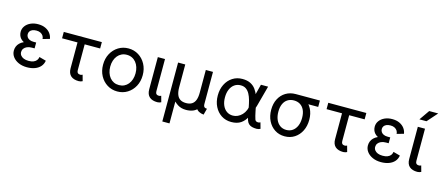

<svg xmlns="http://www.w3.org/2000/svg" viewBox="-59 -1391 5215 2274"><g transform="rotate(15 2548.5 -254.0)"><path d="M248 -301.8Q265.6 -301.8 272.7 -301.8Q279.8 -301.8 279.8 -301.8V-230Q279.8 -230 272.9 -230Q266.1 -230 248 -230Q212.9 -230 188 -219.2Q163.1 -208.5 149.7 -189.9Q136.2 -171.4 136.2 -147.9Q136.2 -124.5 149.7 -106.7Q163.1 -88.9 188 -78.6Q212.9 -68.4 248 -68.4Q283.2 -68.4 307.6 -78.1Q332 -87.9 345.5 -105.2Q358.9 -122.6 361.8 -146L445.8 -123Q439 -80.6 412.8 -51Q386.7 -21.5 344.7 -5.9Q302.7 9.8 248 9.8Q189.9 9.8 144.8 -10.5Q99.6 -30.8 74.2 -65.2Q48.8 -99.6 48.8 -141.6Q48.8 -168 58.1 -191.7Q67.4 -215.3 87.2 -234.9Q106.9 -254.4 137.2 -268.1Q113.3 -280.8 98.1 -297.9Q83 -314.9 76.2 -335.4Q69.3 -356 69.3 -377.9Q69.3 -416.5 92 -448.2Q114.7 -480 155.3 -498.8Q195.8 -517.6 248 -517.6Q300.8 -517.6 338.6 -499.5Q376.5 -481.4 398.7 -451.4Q420.9 -421.4 425.8 -384.8L341.8 -361.8Q341.8 -381.8 330.6 -399.7Q319.3 -417.5 298.6 -428.5Q277.8 -439.5 248 -439.5Q218.8 -439.5 198.5 -430.9Q178.2 -422.4 167.7 -407.2Q157.2 -392.1 157.2 -372.1Q157.2 -352.1 167.7 -336.2Q178.2 -320.3 198.5 -311Q218.8 -301.8 248 -301.8Z M909.7 -76.2Q905.3 -73.7 897.7 -71Q890.1 -68.4 884.3 -68.4Q873.5 -68.4 865.2 -71Q856.9 -73.7 851.3 -79.3Q845.7 -85 843 -93.3Q840.3 -101.6 840.3 -112.3V-214.8V-282.2V-483.4H752.4V-282.2V-214.8V-112.3Q752.4 -81.1 761.2 -58.1Q770 -35.2 787.1 -20Q804.2 -4.9 828.6 2.4Q853 9.8 884.3 9.8Q896 9.8 909.2 6.3Q922.4 2.9 930.2 -2ZM1029.8 -429.7V-507.8H563V-429.7Z M1200.7 -253.9Q1200.7 -294.4 1211.7 -328.1Q1222.7 -361.8 1243.2 -387Q1263.7 -412.1 1292.2 -425.8Q1320.8 -439.5 1356 -439.5Q1391.1 -439.5 1419.7 -425.8Q1448.2 -412.1 1468.8 -387Q1489.3 -361.8 1500.2 -328.1Q1511.2 -294.4 1511.2 -253.9Q1511.2 -213.9 1500.2 -179.9Q1489.3 -146 1468.8 -120.8Q1448.2 -95.7 1419.7 -82Q1391.1 -68.4 1356 -68.4Q1320.8 -68.4 1292.2 -82Q1263.7 -95.7 1243.2 -120.8Q1222.7 -146 1211.7 -179.9Q1200.7 -213.9 1200.7 -253.9ZM1112.8 -253.9Q1112.8 -177.7 1145 -118.2Q1177.2 -58.6 1232.4 -24.4Q1287.6 9.8 1356 9.8Q1424.8 9.8 1479.7 -24.4Q1534.7 -58.6 1566.9 -118.2Q1599.1 -177.7 1599.1 -253.9Q1599.1 -330.1 1566.9 -389.6Q1534.7 -449.2 1479.7 -483.4Q1424.8 -517.6 1356 -517.6Q1287.6 -517.6 1232.4 -483.4Q1177.2 -449.2 1145 -389.6Q1112.8 -330.1 1112.8 -253.9Z M1873.5 -76.2Q1869.1 -73.7 1861.6 -71Q1854 -68.4 1848.1 -68.4Q1837.4 -68.4 1829.1 -71Q1820.8 -73.7 1815.2 -79.3Q1809.6 -85 1806.9 -93.3Q1804.2 -101.6 1804.2 -112.3V-214.8V-282.2V-507.8H1716.3V-282.2V-214.8V-112.3Q1716.3 -81.1 1725.1 -58.1Q1733.9 -35.2 1751 -20Q1768.1 -4.9 1792.5 2.4Q1816.9 9.8 1848.1 9.8Q1859.9 9.8 1873 6.3Q1886.2 2.9 1894 -2Z M2416 9.8Q2380.9 6.3 2356 -7.6Q2331.1 -21.5 2317.9 -47.4Q2304.7 -73.2 2304.7 -110.8V-139.6L2392.6 -228.5V-110.8Q2392.6 -88.9 2403.6 -78.1Q2414.6 -67.4 2436.5 -67.4ZM2304.7 -507.8H2392.6V-228.5Q2392.6 -111.3 2345 -50.8Q2297.4 9.8 2198.2 9.8Q2168 9.8 2142.6 2.7Q2117.2 -4.4 2095.5 -18.3Q2073.7 -32.2 2052.7 -52.7V214.8H1964.8V-507.8H2052.7V-228.5Q2052.7 -175.3 2065.9 -139.6Q2079.1 -104 2106.9 -86.2Q2134.8 -68.4 2178.7 -68.4Q2222.7 -68.4 2250.5 -86.2Q2278.3 -104 2291.5 -139.6Q2304.7 -175.3 2304.7 -228.5Z M2752.9 -439.5Q2792 -439.5 2818.6 -420.4Q2845.2 -401.4 2862.5 -369.1Q2879.9 -336.9 2890.9 -296.6Q2901.9 -256.3 2909.7 -213.9Q2917.5 -171.4 2924.8 -131.6Q2932.1 -91.8 2941.9 -61Q2950.7 -34.7 2967.3 -19Q2983.9 -3.4 3008.5 3.2Q3033.2 9.8 3064.9 9.8Q3076.7 9.8 3089.8 6.3Q3103 2.9 3110.8 -2L3090.3 -76.2Q3085.9 -73.7 3078.4 -71Q3070.8 -68.4 3064.9 -68.4Q3048.8 -68.4 3038.6 -74Q3028.3 -79.6 3023.9 -92.8Q3010.7 -133.3 3001.5 -180.4Q2992.2 -227.5 2982.2 -275.1Q2972.2 -322.8 2956.5 -366.2Q2940.9 -409.7 2915.8 -443.8Q2890.6 -478 2851.1 -497.8Q2811.5 -517.6 2752.9 -517.6Q2684.6 -517.6 2631.8 -483.4Q2579.1 -449.2 2549.3 -389.6Q2519.5 -330.1 2519.5 -253.9Q2519.5 -177.7 2549.3 -118.2Q2579.1 -58.6 2631.8 -24.4Q2684.6 9.8 2752.9 9.8Q2824.7 9.8 2870.1 -21Q2915.5 -51.8 2945.3 -110.8Q2975.1 -169.9 3000 -253.9L3068.4 -507.8H2980.5L2915 -253.9Q2915 -211.9 2901.1 -177.7Q2887.2 -143.6 2863.8 -119.1Q2840.3 -94.7 2811.5 -81.5Q2782.7 -68.4 2752.9 -68.4Q2709 -68.4 2676.3 -91.3Q2643.6 -114.3 2625.5 -156Q2607.4 -197.8 2607.4 -253.9Q2607.4 -310.1 2625.5 -351.8Q2643.6 -393.6 2676.3 -416.5Q2709 -439.5 2752.9 -439.5Z M3703.6 -507.8H3407.7V-429.7H3703.6ZM3262.2 -253.9Q3262.2 -310.1 3280.3 -349.4Q3298.3 -388.7 3331.1 -409.2Q3363.8 -429.7 3407.7 -429.7Q3451.7 -429.7 3484.4 -409.2Q3517.1 -388.7 3535.2 -349.4Q3553.2 -310.1 3553.2 -253.9Q3553.2 -197.8 3535.2 -156Q3517.1 -114.3 3484.4 -91.3Q3451.7 -68.4 3407.7 -68.4Q3363.8 -68.4 3331.1 -91.3Q3298.3 -114.3 3280.3 -156Q3262.2 -197.8 3262.2 -253.9ZM3174.3 -253.9Q3174.3 -177.7 3204.1 -118.2Q3233.9 -58.6 3286.6 -24.4Q3339.4 9.8 3407.7 9.8Q3476.6 9.8 3529.1 -24.4Q3581.5 -58.6 3611.3 -118.2Q3641.1 -177.7 3641.1 -253.9Q3641.1 -330.1 3611.3 -387.2Q3581.5 -444.3 3529.1 -476.1Q3476.6 -507.8 3407.7 -507.8Q3339.4 -507.8 3286.6 -476.1Q3233.9 -444.3 3204.1 -387.2Q3174.3 -330.1 3174.3 -253.9Z M4152.8 -76.2Q4148.4 -73.7 4140.9 -71Q4133.3 -68.4 4127.4 -68.4Q4116.7 -68.4 4108.4 -71Q4100.1 -73.7 4094.5 -79.3Q4088.9 -85 4086.2 -93.3Q4083.5 -101.6 4083.5 -112.3V-214.8V-282.2V-483.4H3995.6V-282.2V-214.8V-112.3Q3995.6 -81.1 4004.4 -58.1Q4013.2 -35.2 4030.3 -20Q4047.4 -4.9 4071.8 2.4Q4096.2 9.8 4127.4 9.8Q4139.2 9.8 4152.3 6.3Q4165.5 2.9 4173.3 -2ZM4272.9 -429.7V-507.8H3806.2V-429.7Z M4589.4 -301.8Q4606.9 -301.8 4614 -301.8Q4621.1 -301.8 4621.1 -301.8V-230Q4621.1 -230 4614.3 -230Q4607.4 -230 4589.4 -230Q4554.2 -230 4529.3 -219.2Q4504.4 -208.5 4491 -189.9Q4477.5 -171.4 4477.5 -147.9Q4477.5 -124.5 4491 -106.7Q4504.4 -88.9 4529.3 -78.6Q4554.2 -68.4 4589.4 -68.4Q4624.5 -68.4 4648.9 -78.1Q4673.3 -87.9 4686.8 -105.2Q4700.2 -122.6 4703.1 -146L4787.1 -123Q4780.3 -80.6 4754.2 -51Q4728 -21.5 4686 -5.9Q4644 9.8 4589.4 9.8Q4531.2 9.8 4486.1 -10.5Q4440.9 -30.8 4415.5 -65.2Q4390.1 -99.6 4390.1 -141.6Q4390.1 -168 4399.4 -191.7Q4408.7 -215.3 4428.5 -234.9Q4448.2 -254.4 4478.5 -268.1Q4454.6 -280.8 4439.5 -297.9Q4424.3 -314.9 4417.5 -335.4Q4410.6 -356 4410.6 -377.9Q4410.6 -416.5 4433.3 -448.2Q4456.1 -480 4496.6 -498.8Q4537.1 -517.6 4589.4 -517.6Q4642.1 -517.6 4679.9 -499.5Q4717.8 -481.4 4740 -451.4Q4762.2 -421.4 4767.1 -384.8L4683.1 -361.8Q4683.1 -381.8 4671.9 -399.7Q4660.6 -417.5 4639.9 -428.5Q4619.1 -439.5 4589.4 -439.5Q4560.1 -439.5 4539.8 -430.9Q4519.5 -422.4 4509 -407.2Q4498.5 -392.1 4498.5 -372.1Q4498.5 -352.1 4509 -336.2Q4519.5 -320.3 4539.8 -311Q4560.1 -301.8 4589.4 -301.8Z M5061.5 -76.2Q5057.1 -73.7 5049.6 -71Q5042 -68.4 5036.1 -68.4Q5025.4 -68.4 5017.1 -71Q5008.8 -73.7 5003.2 -79.3Q4997.6 -85 4994.9 -93.3Q4992.2 -101.6 4992.2 -112.3V-214.8V-282.2V-507.8H4904.3V-282.2V-214.8V-112.3Q4904.3 -81.1 4913.1 -58.1Q4921.9 -35.2 4939 -20Q4956.1 -4.9 4980.5 2.4Q5004.9 9.8 5036.1 9.8Q5047.9 9.8 5061 6.3Q5074.2 2.9 5082 -2ZM4986.3 -597.7H4899.4L4986.3 -722.7H5096.7Z"/></g></svg>

Font: Giphurs
Style: Regular
Weight: 400
Version: Version 2.010